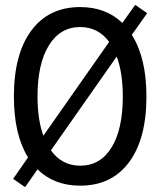

<svg xmlns="http://www.w3.org/2000/svg" viewBox="-20 -744 658 788"><path d="M309 -715Q414 -715 482 -650L535 -724L584 -690L521 -601Q581 -506 581 -348Q581 -174 509.5 -78Q438 18 309 18Q202 18 134 -49L83 24L34 -10L95 -98Q37 -192 37 -348Q37 -522 108.5 -618.5Q180 -715 309 -715ZM309 -633Q227 -633 180.5 -557.5Q134 -482 134 -348Q134 -253 158 -187L428 -572Q383 -633 309 -633ZM484 -348Q484 -445 459 -512L189 -127Q234 -64 309 -64Q392 -64 438 -139Q484 -214 484 -348Z"/></svg>

Font: Fragment Mono SC
Style: Regular
Weight: 400
Monospace: yes
Designer: Wei Huang based on Nimbus Sans by URW Studio, based on Helvetica by Max Miedinger.
Foundry: Wei Huang
Version: Version 1.012; ttfautohint (v1.8.4.7-5d5b)